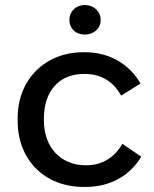

<svg xmlns="http://www.w3.org/2000/svg" viewBox="-20 -734 609 761"><path d="M316 -597C352 -597 379 -621 379 -655C379 -689 352 -714 316 -714C281 -714 255 -689 255 -655C255 -621 280 -597 316 -597ZM312 7H319C420 7 496 -40 540 -113L465 -164C438 -116 391 -79 322 -79H319C222 -79 154 -149 154 -256V-264C154 -374 215 -441 313 -441H315C382 -441 431 -409 460 -355L537 -403C494 -477 418 -527 316 -527H310C160 -527 50 -420 50 -266V-255C50 -100 157 7 312 7Z"/></svg>

Font: Fixel Display Medium
Style: Regular
Weight: 500
Designer: AlfaBravo + MacPaw
Foundry: Kyrylo Tkachov, Marchela Mozhyna, Serhii Makarenko, Maria Weinstein, Zakhar Kryvoshyya
Version: Version 1.211